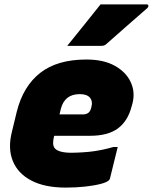

<svg xmlns="http://www.w3.org/2000/svg" viewBox="-20 -834 693 871"><path d="M372 -564Q450 -564 501 -535.5Q552 -507 573 -461.5Q594 -416 581 -365L577 -351Q560 -285 515 -251.5Q470 -218 388 -218H226L225 -215Q221 -199 221 -185Q221 -171 228 -162Q245 -141 305 -141Q364 -142 406 -148Q448 -154 494 -167H514Q505 -132 496.5 -96Q488 -60 479 -25Q478 -20 474 -16Q465 -7 436 0.5Q407 8 366 12.5Q325 17 278 17Q183 17 122 -15Q61 -47 38 -104Q15 -161 34 -236L56 -327Q85 -443 162.5 -503.5Q240 -564 372 -564ZM342 -407Q273 -407 256 -340L250 -315H357Q371 -315 380.5 -322Q390 -329 394 -346Q402 -374 388 -391Q374 -407 342 -407ZM436 -814H646Q652 -814 653 -808.5Q654 -803 649 -798Q600 -755 557.5 -718Q515 -681 461 -633Q454 -626 439 -626H285Q323 -673 360.5 -719.5Q398 -766 436 -814Z"/></svg>

Font: Recursive Sn Lnr St Blk
Style: Italic
Weight: 900
Italic angle: -15°
Version: Version 1.079;hotconv 1.0.112;makeotfexe 2.5.65598; ttfautoh